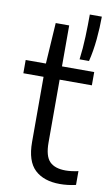

<svg xmlns="http://www.w3.org/2000/svg" viewBox="-92 -855 531 912"><g transform="rotate(10 174.0 -399.0)"><path d="M264 9.5Q186.5 9.5 143.2 -31.2Q100 -72 100 -164V-478.5H2.5V-542.5H100L112.5 -740H177.5V-542.5H333V-478.5H177.5V-175.5Q177.5 -110 202.8 -84.2Q228 -58.5 280 -58.5Q306 -58.5 341 -66V0.5Q302.5 9.5 264 9.5ZM254 -590Q261 -644 263 -700.8Q265 -757.5 265 -808H323Q323 -755.5 317.5 -697.8Q312 -640 299.5 -590Z"/></g></svg>

Font: Encode Sans SemiCondensed SemiCondensed
Style: Regular
Weight: 400
Width: 4
Designer: Multiple Designers
Foundry: Impallari Type
Version: Version 3.000; ttfautohint (v1.8.3) -l 8 -r 50 -G 200 -x 14 